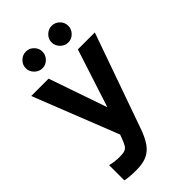

<svg xmlns="http://www.w3.org/2000/svg" viewBox="-260 -750 1025 1025"><g transform="rotate(-45 252.5 -237.5)"><path d="M127 195Q102 195 80 193.5Q58 192 41 188V73Q74 82 113 82Q140 82 153 76.5Q166 71 173.5 57.5Q181 44 190 21L198 -1L8 -482H139L253 -152L360 -482H488L297 58Q281 103 260.5 133.5Q240 164 208.5 179.5Q177 195 127 195ZM155 -544Q130 -544 111 -563Q92 -582 92 -607Q92 -633 111 -651.5Q130 -670 155 -670Q181 -670 199.5 -651.5Q218 -633 218 -607Q218 -582 199.5 -563Q181 -544 155 -544ZM350 -544Q325 -544 306 -563Q287 -582 287 -607Q287 -633 306 -651.5Q325 -670 350 -670Q376 -670 394.5 -651.5Q413 -633 413 -607Q413 -582 394.5 -563Q376 -544 350 -544Z"/></g></svg>

Font: Zen Kaku Gothic New Black
Style: Regular
Weight: 900
Designer: Yoshimichi Ohira
Foundry: Positype
Version: Version 1.001